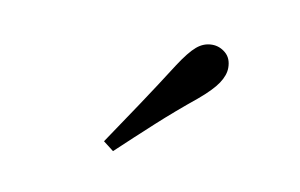

<svg xmlns="http://www.w3.org/2000/svg" viewBox="-38 -877 511 327"><g transform="rotate(10 217.5 -714.0)"><path d="M153.8 -624Q178.7 -660.9 203.1 -697.4Q227.5 -734 252.2 -772.8Q268.3 -797.6 280.2 -807.7Q292.1 -817.9 306.8 -817.9Q319.7 -817.9 330.1 -809.1Q340.5 -800.3 340.5 -783.8Q340.5 -771.1 331.1 -756.9Q321.7 -742.7 298.3 -723.1Q264.7 -695.8 233.7 -667.5Q202.7 -639.2 171.8 -610.1Z"/></g></svg>

Font: Noto Serif JP
Style: Regular
Weight: 200
Designer: Ryoko NISHIZUKA 西塚涼子 (kana & ideographs); Frank Grießhammer (Latin, Greek & Cyrillic); Wenlong ZHANG 张文龙 (bopomofo); San
Foundry: Adobe
Version: Version 2.001;hotconv 1.1.0;makeotfexe 2.6.0